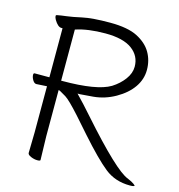

<svg xmlns="http://www.w3.org/2000/svg" viewBox="-107 -803 849 911"><g transform="rotate(15 317.5 -348.0)"><path d="M60 -337H59Q49 -337 41 -350.5Q33 -364 33 -376Q33 -384 39 -384H111V-625H105Q88 -625 70 -655Q64 -666 64 -673Q64 -677 68 -678Q88 -682 114 -685Q140 -688 187.5 -698.5Q235 -709 322.5 -709Q410 -709 457.5 -684.5Q505 -660 527 -622Q549 -584 549 -537.5Q549 -491 521.5 -451.5Q494 -412 443 -383Q392 -354 335.5 -349Q279 -344 272 -344H260Q299 -304 342 -255Q534 -38 595 -16Q618 -6 626.5 0.5Q635 7 635 9Q634 10 629.5 11.5Q625 13 612 13Q540 13 488.5 -28Q437 -69 351 -166L283 -243Q228 -304 207 -317Q186 -330 176 -335L169 -337V-110L172 6Q172 11 157 11Q142 11 125.5 4Q109 -3 109 -12L111 -113V-340ZM174 -383Q344 -383 409 -422Q444 -444 466.5 -474.5Q489 -505 489 -537Q489 -590 445.5 -622Q402 -654 315 -654Q228 -654 169 -634V-383Z"/></g></svg>

Font: Moon Stars Kai T Light
Style: Regular
Weight: 300
Designer: GuiWonder
Version: Version 1.101